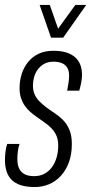

<svg xmlns="http://www.w3.org/2000/svg" viewBox="-27 -743 368 775"><path d="M114 12Q80 12 57 4.5Q34 -3 20 -17Q6 -31 -0.5 -51.5Q-7 -72 -7 -97Q-7 -111 -5 -129Q-3 -147 2 -162H52Q47 -149 45 -131.5Q43 -114 43 -101Q43 -79 50 -63.5Q57 -48 72 -40Q87 -32 111 -32Q134 -32 152 -41.5Q170 -51 182.5 -68Q195 -85 201.5 -107.5Q208 -130 208 -156Q208 -180 200 -197Q192 -214 179 -227Q166 -240 151 -250Q136 -260 120 -272Q107 -281 95 -291.5Q83 -302 73.5 -315.5Q64 -329 58 -346.5Q52 -364 52 -387Q52 -418 61 -445.5Q70 -473 87.5 -494Q105 -515 130 -526.5Q155 -538 188 -538Q218 -538 239.5 -531.5Q261 -525 275.5 -512.5Q290 -500 297 -482Q304 -464 304 -440Q304 -427 301 -411Q298 -395 293 -377H244Q250 -409 251 -420Q252 -431 252 -437Q252 -458 244 -470.5Q236 -483 222 -488.5Q208 -494 189 -494Q166 -494 150 -484.5Q134 -475 124 -460.5Q114 -446 110 -429.5Q106 -413 106 -398Q106 -377 113 -361.5Q120 -346 132 -334Q144 -322 157 -312Q174 -299 192.5 -287Q211 -275 227 -259Q243 -243 253 -219.5Q263 -196 263 -162Q263 -120 251 -87.5Q239 -55 218 -32.5Q197 -10 170 1Q143 12 114 12ZM321 -723 228 -591H179L133 -723H174L216 -603H190L277 -723Z"/></svg>

Font: Archivo ExtraCondensed ExtraLight
Style: Italic
Weight: 250
Width: 2
Italic angle: -10°
Designer: Hector Gatti
Foundry: Omnibus-Type
Version: Version 2.001